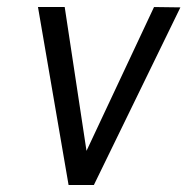

<svg xmlns="http://www.w3.org/2000/svg" viewBox="-20 -526 533 546"><path d="M418 -506 226 -97 164 -506H88L175 0H247L493 -505Z"/></svg>

Font: Arthouse Owned
Style: Italic
Weight: 400
Italic angle: -10°
Designer: Jeremy Tribby
Foundry: Tribby Type
Version: Version 1.000;PS 001.000;hotconv 1.0.88;makeotf.lib2.5.64775